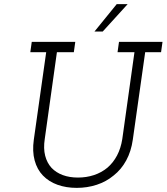

<svg xmlns="http://www.w3.org/2000/svg" viewBox="-20 -903 808 931"><path d="M134 -700 127 -650H204L144 -226Q136 -169 148 -125Q160 -81 188 -52Q217 -22 259 -7Q301 8 352 8Q403 8 449 -7Q495 -22 531 -52Q568 -81 592 -125Q616 -169 624 -226L684 -650H761L768 -700H557L550 -650H632L573 -229Q566 -184 547.5 -149Q529 -114 501 -90Q472 -66 435.5 -54Q399 -42 358 -42Q317 -42 284.5 -54Q252 -66 230 -89Q208 -113 199 -148Q190 -183 197 -229L256 -650H338L345 -700ZM438 -750H478Q514 -789 538.5 -816.5Q563 -844 599 -883H546Q519 -850 492 -816.5Q465 -783 438 -750Z"/></svg>

Font: Josefin Slab Medium
Style: Italic
Weight: 500
Italic angle: -12°
Version: Version 2.000